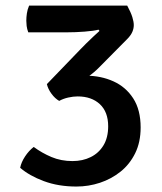

<svg xmlns="http://www.w3.org/2000/svg" viewBox="-20 -653 580 686"><path d="M366.5 -202Q366.5 -253 336.8 -280.8Q307 -308.5 257.5 -308.5Q241.5 -308.5 223.8 -304.5Q206 -300.5 191.5 -292.5Q176.5 -301 164 -318Q151.5 -335 147.5 -352.5Q175.5 -366 210 -374.2Q244.5 -382.5 287.5 -382.5Q340.5 -382.5 385 -362.5Q429.5 -342.5 456 -301.5Q482.5 -260.5 482.5 -197.5Q482.5 -145 463 -105.5Q443.5 -66 410.8 -39.8Q378 -13.5 337.2 0Q296.5 13.5 253 13.5Q188.5 13.5 136.8 -5.8Q85 -25 52 -53.5Q56 -73.5 69.5 -94Q83 -114.5 100.5 -128Q129.5 -106.5 163.8 -92Q198 -77.5 239 -77.5Q275.5 -77.5 304.2 -91.8Q333 -106 349.8 -133.8Q366.5 -161.5 366.5 -202ZM334.5 -412.5Q317 -394.5 294.2 -378.5Q271.5 -362.5 249.2 -349.8Q227 -337 211 -329.5L147.5 -352.5L267.5 -477Q275.5 -485.5 288.2 -498Q301 -510.5 314 -522.8Q327 -535 335.5 -542.5L332 -547Q315 -542.5 282.2 -540Q249.5 -537.5 219.5 -537.5H81Q76.5 -549.5 75.2 -560.2Q74 -571 74 -579Q74 -591 76 -605Q78 -619 84 -633H434.5Q447.5 -609 452.8 -592Q458 -575 458 -563.5Q458 -551.5 453 -539.5Q448 -527.5 435.5 -514.5Z"/></svg>

Font: Signika Negative Light Medium
Style: Regular
Weight: 500
Version: Version 2.001